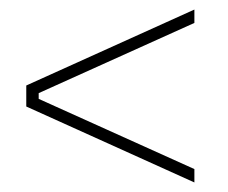

<svg xmlns="http://www.w3.org/2000/svg" viewBox="-20 -551 477 402"><path d="M387 -169 35 -328V-372L387 -531V-503L61 -356V-344L387 -197Z"/></svg>

Font: Phudu Light
Style: Regular
Weight: 300
Version: Version 1.005;gftools[0.9.23]